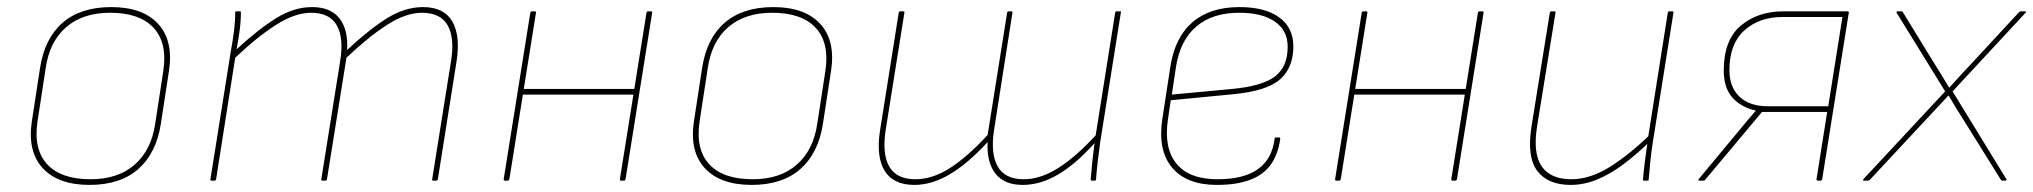

<svg xmlns="http://www.w3.org/2000/svg" viewBox="-20 -510 5740 542"><path d="M233 12Q144 12 100.5 -35.5Q57 -83 70 -168L93 -318Q106 -402 157 -446Q208 -490 294 -490Q383 -490 426.5 -442.5Q470 -395 457 -310L434 -160Q421 -77 370 -32.5Q319 12 233 12ZM236 -4Q313 -4 360 -45Q407 -86 418 -160L441 -310Q453 -389 413.5 -431.5Q374 -474 291 -474Q214 -474 167 -433.5Q120 -393 109 -318L86 -168Q74 -89 113 -46.5Q152 -4 236 -4Z M578 0Q573 0 574 -4L632 -368Q637 -394 640.5 -422Q644 -450 644 -475Q644 -478 647 -478H657Q659 -478 659.5 -477.5Q660 -477 660 -475Q660 -450 656.5 -424Q653 -398 648 -371Q710 -428 760 -459Q810 -490 861 -490Q913 -490 938 -458.5Q963 -427 960 -369Q1022 -427 1072.5 -458.5Q1123 -490 1174 -490Q1233 -490 1256.5 -450Q1280 -410 1269 -338L1216 -4Q1215 0 1211 0H1204Q1199 0 1200 -4L1253 -336Q1264 -402 1244 -438Q1224 -474 1171 -474Q1126 -474 1073 -440Q1020 -406 958 -347L903 -4Q902 -1 901 -0.5Q900 0 898 0H891Q886 0 887 -4L940 -336Q951 -402 931 -438Q911 -474 858 -474Q813 -474 759.5 -440Q706 -406 644 -347L590 -4Q589 -1 588 -0.5Q587 0 585 0Z M1734 0Q1729 0 1730 -5L1805 -474Q1806 -478 1810 -478H1817Q1822 -478 1821 -474L1746 -5Q1745 0 1741 0ZM1406 0Q1401 0 1402 -5L1477 -474Q1478 -478 1482 -478H1489Q1494 -478 1493 -474L1418 -5Q1417 0 1413 0ZM1452 -243 1454 -259H1774L1771 -243Z M2102 12Q2013 12 1969.5 -35.5Q1926 -83 1939 -168L1962 -318Q1975 -402 2026 -446Q2077 -490 2163 -490Q2252 -490 2295.5 -442.5Q2339 -395 2326 -310L2303 -160Q2290 -77 2239 -32.5Q2188 12 2102 12ZM2105 -4Q2182 -4 2229 -45Q2276 -86 2287 -160L2310 -310Q2322 -389 2282.5 -431.5Q2243 -474 2160 -474Q2083 -474 2036 -433.5Q1989 -393 1978 -318L1955 -168Q1943 -89 1982 -46.5Q2021 -4 2105 -4Z M2561 12Q2502 12 2477.5 -27.5Q2453 -67 2464 -140L2517 -474Q2518 -478 2521 -478H2530Q2534 -478 2533 -474L2480 -142Q2470 -75 2490.5 -39.5Q2511 -4 2564 -4Q2612 -4 2661.5 -35.5Q2711 -67 2768 -129L2823 -474Q2824 -478 2827 -478H2835Q2839 -478 2838 -474L2786 -142Q2776 -76 2796.5 -40Q2817 -4 2870 -4Q2917 -4 2967 -35.5Q3017 -67 3073 -128L3128 -474Q3129 -478 3132 -478H3142Q3144 -478 3144.5 -477.5Q3145 -477 3144 -474L3086 -110Q3082 -82 3079 -56Q3076 -30 3074 -4Q3074 0 3070 0H3062Q3061 0 3060 -0.5Q3059 -1 3059 -4Q3061 -29 3063.5 -53.5Q3066 -78 3070 -106Q3017 -47 2967 -17.5Q2917 12 2867 12Q2815 12 2790 -20Q2765 -52 2768 -109Q2713 -49 2662 -18.5Q2611 12 2561 12Z M3415 12Q3330 12 3289 -36.5Q3248 -85 3261 -173L3284 -323Q3297 -405 3346.5 -447.5Q3396 -490 3479 -490Q3551 -490 3591 -461Q3631 -432 3631 -379Q3631 -319 3593.5 -286Q3556 -253 3461 -244L3285 -227L3277 -173Q3265 -92 3301 -48Q3337 -4 3417 -4Q3491 -4 3531 -32.5Q3571 -61 3578 -118Q3578 -122 3582 -122H3591Q3594 -122 3594 -118Q3588 -74 3567 -45Q3546 -16 3508 -2Q3470 12 3415 12ZM3288 -243 3459 -259Q3544 -267 3579.5 -294.5Q3615 -322 3615 -378Q3615 -424 3579 -449Q3543 -474 3478 -474Q3403 -474 3357.5 -435.5Q3312 -397 3300 -323Z M4081 0Q4076 0 4077 -5L4152 -474Q4153 -478 4157 -478H4164Q4169 -478 4168 -474L4093 -5Q4092 0 4088 0ZM3753 0Q3748 0 3749 -5L3824 -474Q3825 -478 3829 -478H3836Q3841 -478 3840 -474L3765 -5Q3764 0 3760 0ZM3799 -243 3801 -259H4121L4118 -243Z M4414 12Q4350 12 4320 -27Q4290 -66 4303 -151L4355 -474Q4356 -478 4360 -478H4367Q4372 -478 4371 -474L4319 -153Q4307 -77 4332 -40.5Q4357 -4 4416 -4Q4469 -4 4525.5 -39.5Q4582 -75 4643 -135L4640 -113Q4601 -75 4563 -46.5Q4525 -18 4488 -3Q4451 12 4414 12ZM4621 0Q4620 0 4619 -0.5Q4618 -1 4618 -3Q4620 -29 4623.5 -55.5Q4627 -82 4631 -110L4632 -119L4688 -474Q4689 -477 4690 -477.5Q4691 -478 4693 -478H4700Q4705 -478 4704 -474L4646 -110Q4642 -85 4639 -57Q4636 -29 4634 -3Q4634 0 4631 0Z M4777 0Q4775 0 4774.5 -1.5Q4774 -3 4775 -4L4878 -128Q4892 -145 4907 -163Q4922 -181 4936 -197V-198Q4895 -207 4870.5 -234.5Q4846 -262 4846 -311Q4846 -397 4894 -437.5Q4942 -478 5014 -478H5195Q5200 -478 5199 -474L5124 -5Q5123 0 5119 0H5112Q5107 0 5108 -5L5138 -194H4954L4794 -3Q4793 -2 4792 -1Q4791 0 4789 0ZM4971 -210H5141L5181 -462H5012Q4946 -462 4904 -424Q4862 -386 4862 -312Q4862 -264 4890.5 -237Q4919 -210 4971 -210Z M5241 0Q5240 0 5239.5 -1.5Q5239 -3 5240 -4L5471 -252L5334 -474Q5333 -476 5334 -477Q5335 -478 5337 -478H5348Q5351 -478 5352 -475L5436 -338Q5448 -319 5459.5 -300.5Q5471 -282 5482 -263H5483Q5501 -283 5519 -302.5Q5537 -322 5555 -341L5679 -475Q5681 -477 5682 -477.5Q5683 -478 5685 -478H5697Q5699 -478 5699.5 -477Q5700 -476 5698 -474L5492 -252L5644 -4Q5645 -3 5644 -1.5Q5643 0 5641 0H5632Q5630 0 5628 -3L5527 -165Q5515 -184 5503.5 -202.5Q5492 -221 5481 -240H5480Q5462 -221 5444.5 -202Q5427 -183 5409 -164L5259 -3Q5256 0 5253 0Z"/></svg>

Font: Sofia Sans Hairline
Style: Italic
Weight: 1
Italic angle: -9°
Designer: Botio Nikoltchev, Ani Petrova
Foundry: lettersoup
Version: Version 4.102